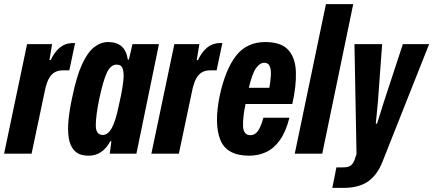

<svg xmlns="http://www.w3.org/2000/svg" viewBox="-49 -749 2112 936"><path d="M-29 0 83 -534H205L192 -456H198Q236 -536 300 -539Q303 -539 306.5 -539Q310 -539 317 -539L289 -406Q281 -406 273.5 -406Q266 -406 257 -406Q220 -406 199 -380.5Q178 -355 167 -294L105 0Z M383 10Q338 10 315 -13.5Q292 -37 286 -77.5Q280 -118 285.5 -169Q291 -220 303 -274Q324 -377 351 -435.5Q378 -494 410 -519Q442 -544 478 -544Q562 -544 574 -459L579 -458L597 -534H726L616 0H486L494 -60L489 -61Q451 10 383 10ZM452 -91Q477 -91 496 -125Q515 -159 530 -234L541 -284Q549 -324 552.5 -358Q556 -392 549.5 -413Q543 -434 520 -434Q490 -434 471.5 -393.5Q453 -353 435 -267Q418 -185 418 -138Q418 -91 452 -91Z M689 0 801 -534H923L910 -456H916Q954 -536 1018 -539Q1021 -539 1024.5 -539Q1028 -539 1035 -539L1007 -406Q999 -406 991.5 -406Q984 -406 975 -406Q938 -406 917 -380.5Q896 -355 885 -294L823 0Z M1166 10Q1056 10 1025 -67.5Q994 -145 1022 -282Q1050 -411 1102 -477.5Q1154 -544 1244 -544Q1322 -544 1356.5 -505.5Q1391 -467 1393.5 -399Q1396 -331 1376 -242H1148Q1134 -176 1136 -133Q1138 -90 1172 -90Q1194 -90 1208.5 -110.5Q1223 -131 1235 -175H1362Q1344 -105 1314.5 -64.5Q1285 -24 1247 -7Q1209 10 1166 10ZM1239 -443Q1218 -443 1199.5 -417.5Q1181 -392 1164 -321H1264Q1270 -354 1271.5 -381.5Q1273 -409 1266 -426Q1259 -443 1239 -443Z M1388 0 1540 -729H1673L1522 0Z M1571 167 1591 67H1622Q1645 67 1657.5 60Q1670 53 1679 32L1689 2L1679 -534H1814L1793 -249L1783 -146H1789L1821 -248L1915 -534H2043L1815 41Q1789 106 1744 136.5Q1699 167 1624 167Z"/></svg>

Font: Mona Sans Condensed
Style: Bold Italic
Weight: 700
Width: 3
Italic angle: -11.7°
Designer: Deni Anggara
Foundry: GitHub
Version: Version 1.001; ttfautohint (v1.8.4.7-5d5b);gftools[0.9.31]